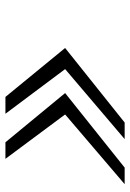

<svg xmlns="http://www.w3.org/2000/svg" viewBox="94 -573 479 707"><g transform="rotate(90 333.5 -219.5)"><path d="M157.2 -219.2V-220.2L431.2 -439H492.2L234.9 -220.2V-219.2L398.9 0H336.9ZM323.2 -219.2V-220.2L597.2 -439H658.2L401.9 -220.2V-219.2L564.9 0H503.9Z"/></g></svg>

Font: CMU Sans Serif
Style: Oblique
Weight: 500
Italic angle: -12°
Version: Version 0.7.0